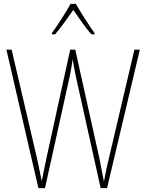

<svg xmlns="http://www.w3.org/2000/svg" viewBox="-20 -970 754 990"><path d="M371 -950H344C320 -907 273 -833 247 -799V-793H264C294 -827 332 -882 358 -919C385 -880 420 -828 451 -793H468V-799C448 -825 397 -905 371 -950ZM701 -714H673L542 -156C531 -113 524 -77 516 -33C507 -80 502 -107 492 -156L368 -714H342L220 -157C214 -130 204 -80 195 -36C190 -61 183 -99 170 -157L40 -714H13L178 0H212L339 -574C345 -606 349 -624 355 -665C361 -623 366 -604 373 -567L499 0H532Z"/></svg>

Font: Noto Sans Lao Condensed Thin
Style: Regular
Weight: 100
Width: 3
Designer: Monotype Design Team
Foundry: Monotype Imaging Inc.
Version: Version 2.003